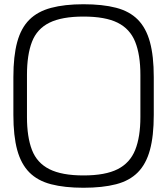

<svg xmlns="http://www.w3.org/2000/svg" viewBox="-20 -873 787 904"><path d="M373 11Q284 11 220.5 -5.5Q157 -22 118 -61.5Q79 -101 61 -167Q43 -233 43 -332V-510Q43 -609 61 -675Q79 -741 118 -780Q157 -819 220.5 -836Q284 -853 373 -853Q463 -853 526.5 -836.5Q590 -820 629 -780.5Q668 -741 686 -675Q704 -609 704 -510V-332Q704 -233 686 -167Q668 -101 629 -61.5Q590 -22 526.5 -5.5Q463 11 373 11ZM373 -47Q476 -47 534 -76.5Q592 -106 616.5 -167Q641 -228 641 -322V-520Q641 -615 616.5 -676Q592 -737 534 -766Q476 -795 373 -795Q271 -795 212.5 -766Q154 -737 130.5 -676Q107 -615 107 -520V-322Q107 -228 130.5 -167Q154 -106 212.5 -76.5Q271 -47 373 -47Z"/></svg>

Font: Matangi Light
Style: Regular
Weight: 400
Version: Version 3.002